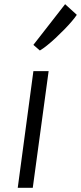

<svg xmlns="http://www.w3.org/2000/svg" viewBox="-20 -900 388 920"><path d="M65 0 140 -559H213L137 0ZM171 -658 140 -685 292 -880 348 -829Q340 -816.5 324.2 -798Q308.5 -779.5 288 -758.5Q267.5 -737.5 246 -717.5Q224.5 -697.5 204.8 -681.8Q185 -666 171 -658Z"/></svg>

Font: Koeln Type Sans Light
Style: Italic
Weight: 300
Italic angle: -7.5°
Designer: Eben Sorkin
Foundry: Eben Sorkin
Version: Version 2.001